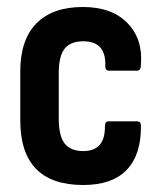

<svg xmlns="http://www.w3.org/2000/svg" viewBox="-20 -521 462 549"><path d="M218 8Q38 8 38 -177V-317Q38 -407 84 -454Q130 -501 217 -501Q300 -501 344.5 -455Q389 -409 383 -336Q383 -319 372 -319H291Q281 -319 281 -332Q284 -403 218 -403Q182 -403 165 -382Q148 -361 148 -312V-182Q148 -132 165 -110.5Q182 -89 218 -89Q281 -89 280 -160Q280 -174 290 -174H372Q383 -174 383 -162Q384 -79 342.5 -35.5Q301 8 218 8Z"/></svg>

Font: Sofia Sans Condensed
Style: Bold
Weight: 700
Designer: Botio Nikoltchev, Ani Petrova
Foundry: lettersoup
Version: Version 4.101; ttfautohint (v1.8.4.7-5d5b)